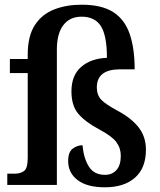

<svg xmlns="http://www.w3.org/2000/svg" viewBox="-20 -787 679 817"><path d="M426 10Q351 10 310.5 -20.5Q270 -51 270 -102Q270 -140 289.5 -154.5Q309 -169 331 -169Q336 -114 358 -78.5Q380 -43 427 -43Q457 -43 475.5 -63.5Q494 -84 494 -124Q494 -157 475 -182.5Q456 -208 401 -237Q343 -268 313.5 -302.5Q284 -337 284 -398Q284 -466 325 -502Q366 -538 435 -541Q435 -635 409.5 -675.5Q384 -716 327 -716Q277 -716 249.5 -680Q222 -644 222 -576V0H11V-48H43Q67 -48 82.5 -59.5Q98 -71 98 -116V-476H22V-536H98V-555Q98 -634 128.5 -680.5Q159 -727 211 -747Q263 -767 327 -767Q412 -767 461 -736Q510 -705 531.5 -643.5Q553 -582 553 -492H491Q392 -492 392 -415Q392 -382 411.5 -362Q431 -342 482 -315Q541 -283 571 -243.5Q601 -204 601 -150Q601 -72 554.5 -31Q508 10 426 10Z"/></svg>

Font: Noto Serif Myanmar SemiCondensed SemiBold
Style: Regular
Weight: 600
Width: 4
Designer: Ben Mitchell and the Monotype Design Team
Foundry: Monotype Imaging Inc.
Version: Version 2.106; ttfautohint (v1.8.4.7-5d5b)